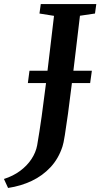

<svg xmlns="http://www.w3.org/2000/svg" viewBox="-110 -763 498 951"><path d="M-70 168 -90.5 123.5Q-45 109 -10.5 83.5Q24 58 45.8 25Q67.5 -8 74 -43Q85.5 -109 96.5 -187.5Q107.5 -266 117.8 -350.2Q128 -434.5 138 -519.5Q148 -604.5 157.5 -684.5L85.5 -696L92 -743H367L360.5 -696L286 -685Q275.5 -596 265 -508.5Q254.5 -421 245 -342.2Q235.5 -263.5 226.8 -199.8Q218 -136 211.2 -93.8Q204.5 -51.5 199.5 -37.5Q180 22.5 140.5 65Q101 107.5 47.2 133Q-6.5 158.5 -70 168ZM28 -351.5 36 -412.5H345L336.5 -351.5Z"/></svg>

Font: Merriweather 20pt SemiBold
Style: Italic
Weight: 600
Italic angle: -7.8°
Version: Version 2.101